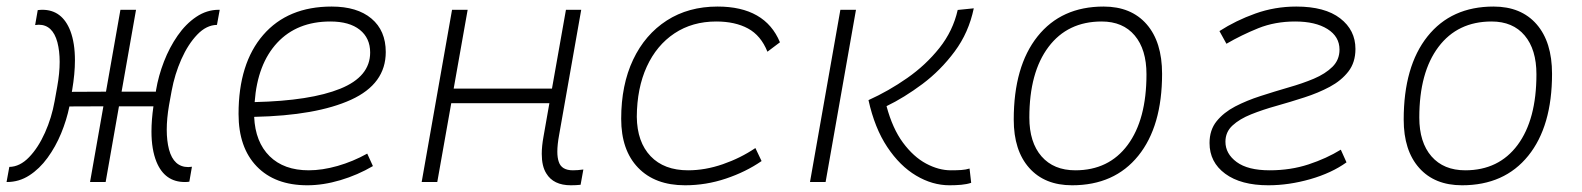

<svg xmlns="http://www.w3.org/2000/svg" viewBox="-47 -547 4755 577"><path d="M-25.9 0H-27.3L-19 -45.4Q12.7 -45.9 40.3 -74.5Q67.9 -103 88.1 -148.2Q108.4 -193.4 117.2 -243.2L125 -286.6Q132.3 -327.1 132.3 -361.3Q132.3 -393.6 125.5 -419.9Q111.3 -472.7 69.3 -472.7Q65.4 -472.7 58.6 -471.7L66.4 -516.6Q70.3 -517.1 73.5 -517.3Q76.7 -517.6 80.1 -517.6Q140.1 -517.6 164.6 -453.6Q178.2 -417.5 178.2 -365.7Q178.2 -325.7 169.9 -276.4L168.9 -271L271.5 -271.5L314.9 -517.6H361.8L318.4 -271.5H421.4L421.9 -275.9Q429.2 -319.3 445.8 -362.1Q462.4 -404.8 486.8 -439.9Q511.2 -475.1 542.7 -496.3Q574.2 -517.6 610.8 -517.6H613.3L605 -472.2Q573.2 -471.7 545.7 -442.9Q518.1 -414.1 498 -368.9Q478 -323.7 468.8 -273.9L460.9 -230.5Q454.1 -190.4 454.1 -157.2Q454.1 -124 460.9 -97.7Q475.1 -44.9 519 -44.9Q522.9 -44.9 529.8 -45.9L522 -1Q518.6 -0.5 515.1 -0.2Q511.7 0 508.3 0Q448.2 0 423.3 -60.5Q408.2 -97.7 408.2 -151.9Q408.2 -186.5 414.1 -227.5H310.5L270.5 0H223.6L263.7 -227.5L161.6 -227.1Q153.3 -186.5 136.7 -146.2Q120.1 -106 95.9 -72.8Q71.8 -39.6 41 -19.8Q10.3 0 -25.9 0Z M880.9 -35.2Q921.4 -35.2 967.5 -48.3Q1013.7 -61.5 1056.6 -85.4L1073.7 -47.9Q1027.8 -21 976.1 -5.6Q924.3 9.8 876.5 9.8Q779.3 9.8 724.6 -46.9Q669.9 -103.5 669.9 -204.6Q669.9 -356.4 743.9 -441.9Q817.9 -527.3 949.7 -527.3Q1026.4 -527.3 1069.3 -491.2Q1112.3 -455.1 1112.3 -390.6Q1112.3 -294.9 1008.1 -247.3Q903.8 -199.7 716.8 -195.8Q720.2 -120.1 763.2 -77.6Q806.2 -35.2 880.9 -35.2ZM718.3 -240.2Q886.2 -244.1 975.8 -280.5Q1065.4 -316.9 1065.4 -389.2Q1065.4 -432.6 1034.2 -457.5Q1002.9 -482.4 945.8 -482.4Q845.7 -482.4 786.1 -418.5Q726.6 -354.5 718.3 -240.2Z M1220.2 0 1311.5 -517.6H1358.4L1316.4 -280.8H1611.8L1653.8 -517.6H1699.7L1633.3 -141.6Q1627.9 -112.3 1627.9 -91.3Q1627.9 -72.8 1632.3 -60.5Q1640.6 -35.2 1674.8 -35.2Q1689 -35.2 1706.1 -37.6L1697.8 8.3Q1684.1 9.8 1668.5 9.8Q1616.2 9.8 1594.7 -25.9Q1581.1 -47.4 1581.1 -84.5Q1581.1 -107.9 1586.4 -136.7L1604 -236.8H1309.1L1267.1 0Z M2021 -35.2Q2072.3 -35.2 2125.2 -53.5Q2178.2 -71.8 2223.1 -102.1L2241.7 -63Q2194.3 -30.3 2134.5 -10.3Q2074.7 9.8 2011.7 9.8Q1921.4 9.8 1870.6 -43Q1819.8 -95.7 1819.8 -189.9Q1819.8 -292 1855.7 -367.7Q1891.6 -443.4 1956.8 -485.4Q2022 -527.3 2109.4 -527.3Q2252.4 -527.3 2296.9 -419.9L2259.3 -391.6Q2239.7 -440.4 2200.9 -461.4Q2162.1 -482.4 2105.5 -482.4Q2033.7 -482.4 1980 -446.8Q1926.3 -411.1 1896.7 -346.7Q1867.2 -282.2 1866.7 -195.8Q1867.7 -120.1 1908.2 -77.6Q1948.7 -35.2 2021 -35.2Z M2806.6 9.8Q2754.9 9.8 2706.1 -19.3Q2657.2 -48.3 2619.4 -105.2Q2581.5 -162.1 2563 -246.1Q2623.5 -273.4 2679.4 -312.5Q2735.4 -351.6 2776.1 -402.8Q2816.9 -454.1 2831.1 -517.1L2879.4 -522Q2864.3 -449.2 2822 -392.3Q2779.8 -335.4 2724.9 -294.4Q2669.9 -253.4 2617.2 -228Q2635.3 -160.6 2666.7 -118.2Q2698.2 -75.7 2736.1 -55.4Q2773.9 -35.2 2810.5 -35.2Q2828.1 -35.2 2842 -36.1Q2856 -37.1 2866.7 -40.5L2871.6 2.4Q2858.4 6.8 2841.8 8.3Q2825.2 9.8 2806.6 9.8ZM2387.2 0 2478.5 -517.6H2525.4L2434.1 0Z M3174.8 9.8Q3092.3 9.8 3045.9 -42.5Q2999.5 -94.7 2999.5 -187.5Q2999.5 -347.7 3071 -437.5Q3142.6 -527.3 3269.5 -527.3Q3352.5 -527.3 3398.9 -474.1Q3445.3 -420.9 3445.3 -325.2Q3445.3 -167.5 3373.8 -78.9Q3302.2 9.8 3174.8 9.8ZM3184.6 -35.2Q3285.2 -35.2 3341.8 -111.3Q3398.4 -187.5 3398.4 -323.7Q3398.4 -398.4 3363 -440.4Q3327.6 -482.4 3263.7 -482.4Q3161.6 -482.4 3104 -406Q3046.4 -329.6 3046.4 -193.8Q3046.4 -119.1 3083 -77.1Q3119.6 -35.2 3184.6 -35.2Z M3764.6 9.8Q3682.1 9.8 3635 -24.9Q3587.9 -59.6 3587.9 -117.2Q3587.9 -156.2 3609.1 -182.6Q3630.4 -209 3665 -227.1Q3699.7 -245.1 3741.5 -258.5Q3783.2 -272 3825.2 -284.2Q3866.7 -295.9 3901.4 -310.5Q3936 -325.2 3957.3 -346.2Q3978.5 -367.2 3978.5 -397.9Q3978.5 -437 3942.4 -459.7Q3906.2 -482.4 3845.2 -482.4Q3784.7 -482.4 3734.4 -462.2Q3684.1 -441.9 3638.7 -415.5L3617.7 -453.6Q3667 -485.4 3725.6 -506.3Q3784.2 -527.3 3848.6 -527.3Q3934.6 -527.3 3980.5 -491.9Q4026.4 -456.5 4026.4 -399.9Q4026.4 -359.4 4005.1 -332Q3983.9 -304.7 3949.2 -286.1Q3914.6 -267.6 3872.8 -254.2Q3831.1 -240.7 3789.6 -229Q3747.6 -217.3 3712.9 -203.4Q3678.2 -189.5 3657 -169.9Q3635.7 -150.4 3635.7 -121.1Q3635.7 -85 3669.4 -60.1Q3703.1 -35.2 3768.6 -35.2Q3831.5 -35.2 3885.5 -53Q3939.5 -70.8 3982.4 -97.2L3999.5 -59.1Q3954.6 -26.9 3890.4 -8.5Q3826.2 9.8 3764.6 9.8Z M4346.7 9.8Q4264.2 9.8 4217.8 -42.5Q4171.4 -94.7 4171.4 -187.5Q4171.4 -347.7 4242.9 -437.5Q4314.5 -527.3 4441.4 -527.3Q4524.4 -527.3 4570.8 -474.1Q4617.2 -420.9 4617.2 -325.2Q4617.2 -167.5 4545.7 -78.9Q4474.1 9.8 4346.7 9.8ZM4356.4 -35.2Q4457 -35.2 4513.7 -111.3Q4570.3 -187.5 4570.3 -323.7Q4570.3 -398.4 4534.9 -440.4Q4499.5 -482.4 4435.5 -482.4Q4333.5 -482.4 4275.9 -406Q4218.3 -329.6 4218.3 -193.8Q4218.3 -119.1 4254.9 -77.1Q4291.5 -35.2 4356.4 -35.2Z"/></svg>

Font: CaskaydiaCove NFP ExtraLight
Style: Italic
Weight: 200
Italic angle: -10°
Designer: Aaron Bell
Foundry: Saja Typeworks
Version: Version 2111.001; VTT 6.35;Nerd Fonts 3.1.1